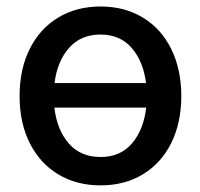

<svg xmlns="http://www.w3.org/2000/svg" viewBox="-20 -557 614 588"><path d="M40 -262.7Q40 -344.7 70.8 -406.7Q101.6 -468.8 157.7 -502.9Q213.9 -537.1 288.1 -537.1Q361.8 -537.1 418 -502.9Q474.1 -468.8 504.6 -406.5Q535.2 -344.2 535.2 -262.7Q535.2 -181.2 504.6 -119.4Q474.1 -57.6 418 -23.4Q361.8 10.7 288.1 10.7Q213.9 10.7 157.7 -23.4Q101.6 -57.6 70.8 -119.4Q40 -181.2 40 -262.7ZM427.7 -227.5H146.5Q154.3 -159.7 190.4 -117.9Q226.6 -76.2 288.1 -76.2Q348.6 -76.2 384.3 -117.9Q419.9 -159.7 427.7 -227.5ZM427.2 -302.7Q418.9 -369.1 383.3 -410.2Q347.7 -451.2 288.1 -451.2Q227.5 -451.2 191.4 -410.2Q155.3 -369.1 147 -302.7Z"/></svg>

Font: Pretendard GOV Medium
Style: Regular
Weight: 500
Designer: Base glyphs from Inter by Rasmus Andersson; Hangeul glyphs from Noto Sans CJK(Source Han Sans) by Jang Soo-young and Kan
Foundry: Kil Hyung-jin
Version: Version 1.309